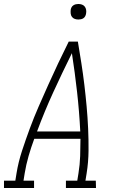

<svg xmlns="http://www.w3.org/2000/svg" viewBox="-53 -944 573 964"><path d="M-33 0V-37H24L30 -74Q39 -130 57.5 -186.5Q76 -243 96.5 -298.5Q117 -354 141 -409Q165 -464 189.5 -518.5Q214 -573 239.5 -627Q265 -681 292 -735H338Q347 -681 355.5 -627Q364 -573 370.5 -518.5Q377 -464 382 -409Q387 -354 389.5 -298.5Q392 -243 391.5 -186.5Q391 -130 382 -74L376 -37H428L429 0H278V-37H335L341 -74Q348 -117 349.5 -160.5Q351 -204 351 -247H119Q103 -204 90.5 -160.5Q78 -117 71 -74L65 -37H118V0ZM133 -284H350Q345 -384 334 -482Q323 -580 308 -677Q260 -580 215 -482Q170 -384 133 -284ZM341 -846Q331 -846 322.5 -849Q314 -852 308.5 -859Q303 -866 302 -875.5Q301 -885 302 -895Q303 -901 306 -907Q309 -913 315 -917Q321 -921 327.5 -922.5Q334 -924 340 -924Q350 -924 358.5 -921Q367 -918 372.5 -911Q378 -904 379.5 -894.5Q381 -885 379 -875Q378 -869 375 -863Q372 -857 366.5 -853Q361 -849 354 -847.5Q347 -846 341 -846Z"/></svg>

Font: Iosevka Curly Slab Extralight
Style: Italic
Weight: 200
Italic angle: -9°
Monospace: yes
Designer: Belleve Invis
Foundry: Belleve Invis
Version: Version 22.1.2; ttfautohint (v1.8.4)